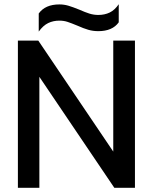

<svg xmlns="http://www.w3.org/2000/svg" viewBox="-20 -892 726 912"><path d="M164 -828Q195 -871 262 -871Q284 -871 304.5 -865Q325 -859 357 -846Q384 -834 404.5 -827.5Q425 -821 447 -821Q477 -821 501 -832.5Q525 -844 544 -872V-786Q514 -744 447 -744Q422 -744 399.5 -750.5Q377 -757 348 -770Q319 -782 301 -788Q283 -794 262 -794Q233 -794 209 -782.5Q185 -771 164 -742ZM65 -699H162L518 -172V-699H621V0H523L167 -527V0H65Z"/></svg>

Font: Prompt
Style: Regular
Weight: 400
Designer: Katatrad Team
Foundry: CadsonDemak
Version: Version 1.001